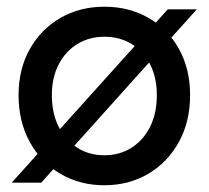

<svg xmlns="http://www.w3.org/2000/svg" viewBox="-20 -547 625 575"><path d="M15.1 0 482.4 -519H569.3L103.5 0ZM292.5 7.8Q219.2 7.8 161.1 -26.4Q103 -60.5 69.3 -121.6Q35.6 -182.6 35.6 -262.2Q35.6 -340.3 69.3 -400.1Q103 -460 161.1 -493.4Q219.2 -526.9 292.5 -526.9Q366.7 -526.9 424.8 -493.4Q482.9 -460 516.1 -400.1Q549.3 -340.3 549.3 -262.2Q549.3 -182.6 515.6 -121.6Q481.9 -60.5 423.8 -26.4Q365.7 7.8 292.5 7.8ZM292.5 -82Q338.4 -82 374 -104.7Q409.7 -127.4 429.7 -167.7Q449.7 -208 449.7 -262.2Q449.7 -314.5 429.7 -354Q409.7 -393.6 374 -415.3Q338.4 -437 292.5 -437Q247.6 -437 211.9 -415.3Q176.3 -393.6 155.8 -354.2Q135.3 -314.9 135.3 -262.2Q135.3 -208 155.5 -167.7Q175.8 -127.4 211.2 -104.7Q246.6 -82 292.5 -82Z"/></svg>

Font: Reddit Sans Medium
Style: Regular
Weight: 500
Designer: Stephen Hutchings
Foundry: Reddit
Version: Version 1.014